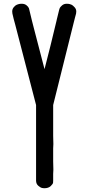

<svg xmlns="http://www.w3.org/2000/svg" viewBox="-20 -813 471 1022"><path d="M352 -791Q356 -790 361.5 -787.5Q367 -785 376.5 -775Q386 -765 386 -752Q386 -745 385 -741Q383 -734 379 -718.5Q375 -703 373 -695Q337 -548 263 -254V-90L264 -49V-45L263 -23V46L264 87V92L263 113V147Q263 152 262.5 159Q262 166 250 177.5Q238 189 215 189Q210 189 203 187.5Q196 186 184 176Q172 166 172 148V113V-23V-185V-254L61 -682Q58 -692 53 -711.5Q48 -731 46 -741Q45 -745 45 -752Q45 -765 53.5 -775Q62 -785 70 -788L79 -791Q85 -793 96 -793Q111 -793 121 -785Q131 -777 134 -769L136 -761Q139 -751 143 -732Q147 -713 150 -703L160 -664L217 -445Q248 -564 281 -703L282 -708Q284 -717 288.5 -734.5Q293 -752 295 -761Q296 -765 298 -770Q300 -775 310 -784Q320 -793 335 -793Q346 -793 352 -791Z"/></svg>

Font: Soda Fountain
Style: Regular
Weight: 400
Version: Version 1.0